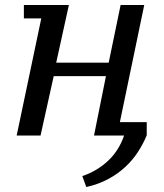

<svg xmlns="http://www.w3.org/2000/svg" viewBox="-20 -545 658 772"><path d="M560 -525H465L417 -293H206L257 -525H76V-471H146L47 0H143L196 -239H406L358 0H479C465 40.7 443.3 74.7 414 102C384.7 129.3 350.3 149.7 311 163L327 207C359.7 199.7 389 189 415 175C441 161 464 144.7 484 126C504 107.3 521 87.2 535 65.5C549 43.8 560.7 21.7 570 -1V-54H462Z"/></svg>

Font: PT Serif Caption
Style: Italic
Weight: 400
Italic angle: -12°
Designer: A.Korolkova, O.Umpeleva, V.Yefimov
Foundry: ParaType Ltd
Version: Version 1.000W OFL